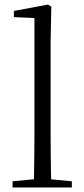

<svg xmlns="http://www.w3.org/2000/svg" viewBox="-20 -822 370 842"><path d="M35 0V-27L153 -38H178L295 -27V0ZM128 0Q129 -31 129.5 -70Q130 -109 130.5 -150.5Q131 -192 131 -227V-743L41 -747V-774L190 -802L205 -793L202 -639V-227Q202 -192 202.5 -150.5Q203 -109 203.5 -70Q204 -31 205 0Z"/></svg>

Font: Noto Serif TC ExtraLight Light
Style: Regular
Weight: 300
Version: Version 2.003-H1;hotconv 1.1.1;makeotfexe 2.6.0